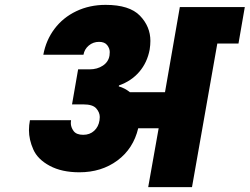

<svg xmlns="http://www.w3.org/2000/svg" viewBox="-20 -769 1026 789"><path d="M986 -740 960 -590H873L769 0H589L632 -242H548Q528 -158 462.5 -109.5Q397 -61 306 -61Q234 -61 184.5 -87.5Q135 -114 117 -154.5Q99 -195 99 -234Q99 -254 103 -275H272Q271 -269 271 -264Q271 -246 282.5 -230.5Q294 -215 322 -215Q349 -215 367 -231.5Q385 -248 389 -275Q390 -282 390 -288Q390 -307 375.5 -323.5Q361 -340 323 -340H276L301 -484H348Q380 -484 403 -499.5Q426 -515 430 -541Q431 -548 431 -555Q431 -570 420.5 -583.5Q410 -597 387 -597Q363 -597 345 -582Q327 -567 323 -544H158Q169 -604 204 -650.5Q239 -697 293.5 -723Q348 -749 414 -749Q512 -749 555 -704.5Q598 -660 598 -601Q598 -584 595 -565Q585 -512 552.5 -474Q520 -436 469 -418L468 -414Q493 -407 514 -390H658L719 -740Z"/></svg>

Font: Fz Poppins ExtBd
Style: Italic
Weight: 800
Italic angle: -10°
Designer: Ninad Kale (Devanagari), Jonny Pinhorn (Latin)
Foundry: Indian Type Foundry
Version: Vit hóa bi Vntype.Com & FontZin.Com